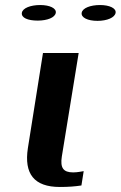

<svg xmlns="http://www.w3.org/2000/svg" viewBox="-20 -739 480 764"><path d="M67 -688C64 -668 91 -657 130 -657C168 -657 199 -669 202 -688C205 -706 178 -719 140 -719C102 -719 70 -707 67 -688ZM91 -150C75 -47 116 5 218 5C252 5 278 3 304 -1L313 -58L295 -55C288 -54 280 -53 271 -53C232 -53 219 -71 226 -116L293 -528H151ZM305 -688C302 -669 329 -656 368 -656C406 -656 437 -669 440 -688C443 -706 416 -719 378 -719C340 -719 308 -707 305 -688Z"/></svg>

Font: Aerodynamic
Style: Obl
Weight: 500
Designer: Google
Version: Version 2.000980; 2014